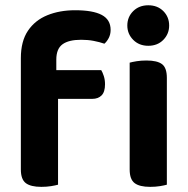

<svg xmlns="http://www.w3.org/2000/svg" viewBox="-20 -716 729 743"><path d="M176.1 -333.4V-444.5H371.8Q376.9 -436.3 381.7 -421.7Q386.4 -407.2 386.4 -389.8Q386.4 -360.3 373.1 -346.8Q359.8 -333.4 337 -333.4ZM197.9 -485.5V-350.8H60.7V-490.9Q60.7 -556.3 88.2 -597.1Q115.7 -637.8 163.3 -657.1Q210.9 -676.4 270.5 -676.4Q339.6 -676.4 373.8 -658.2Q408.1 -640 408.1 -600.2Q408.1 -582.9 400.8 -568.9Q393.4 -554.9 384 -546.9Q365.3 -553.4 342.9 -557.7Q320.5 -562.1 294.1 -562.1Q245.9 -562.1 221.9 -544.6Q197.9 -527 197.9 -485.5ZM60.7 -381.3H204.6V-1.3Q195.3 1.4 177.9 4.3Q160.4 7.1 139.9 7.1Q99 7.1 79.8 -7.4Q60.7 -21.9 60.7 -60.1ZM472.7 -617.2Q472.7 -650.3 495.5 -673Q518.3 -695.6 553.8 -695.6Q589.6 -695.6 612.1 -673Q634.6 -650.3 634.6 -617.2Q634.6 -584.9 612.1 -561.8Q589.6 -538.8 553.8 -538.8Q518.3 -538.8 495.5 -561.8Q472.7 -584.9 472.7 -617.2ZM481.8 -264H625.7V-1.3Q616.5 1.4 599 4.3Q581.6 7.1 561.1 7.1Q520.2 7.1 501 -7.4Q481.8 -21.9 481.8 -60.1ZM625.7 -189.5H481.8V-473.5Q491.1 -476.2 508.7 -479.1Q526.3 -481.9 546.8 -481.9Q588.4 -481.9 607.1 -467.7Q625.7 -453.6 625.7 -414.4Z"/></svg>

Font: Baloo Bhaina 2
Style: Regular
Weight: 400
Designer: Yesha Goshar, Manish Minz, Shuchita Grover and Ek Type
Foundry: Ek Type
Version: Version 1.700